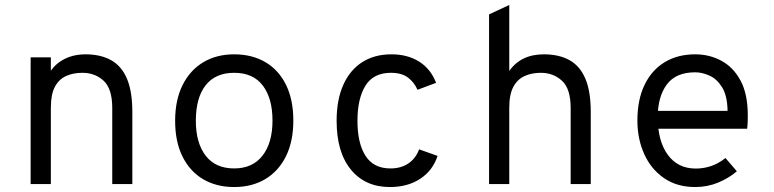

<svg xmlns="http://www.w3.org/2000/svg" viewBox="-20 -742 3120 774"><path d="M103.5 0V-511H185V-415.5L172 -433Q184 -461 206 -481Q228 -501 258 -512Q288 -523 324.5 -523Q385.5 -523 427.8 -499.5Q470 -476 491.8 -424.8Q513.5 -373.5 513.5 -290.5V0H432.5V-306Q432.5 -384.5 397.8 -416.5Q363 -448.5 312 -448.5Q275 -448.5 246.2 -435.5Q217.5 -422.5 201.2 -392Q185 -361.5 185 -308V0Z M924 12Q852.5 12 799 -19.5Q745.5 -51 715.8 -110.8Q686 -170.5 686 -255Q686 -338.5 715.8 -398.5Q745.5 -458.5 799 -490.8Q852.5 -523 924 -523Q996 -523 1049.8 -491.5Q1103.5 -460 1133 -400Q1162.5 -340 1162.5 -256Q1162.5 -172.5 1133 -112.5Q1103.5 -52.5 1049.8 -20.2Q996 12 924 12ZM924 -63Q998 -63 1038.2 -114.5Q1078.5 -166 1078.5 -256Q1078.5 -345.5 1039.5 -397Q1000.5 -448.5 924 -448.5Q848.5 -448.5 809 -398.2Q769.5 -348 769.5 -255Q769.5 -166 809 -114.5Q848.5 -63 924 -63Z M1551.5 12Q1452.5 12 1394.8 -58Q1337 -128 1337 -255Q1337 -339 1363.5 -399Q1390 -459 1439.5 -491Q1489 -523 1558 -523Q1622.5 -523 1669.2 -494Q1716 -465 1738 -408L1663 -380Q1650.5 -409.5 1625 -429Q1599.5 -448.5 1556 -448.5Q1485 -448.5 1453 -396.2Q1421 -344 1421 -255Q1421 -164.5 1453.5 -113.8Q1486 -63 1554 -63Q1597 -63 1626.8 -83.5Q1656.5 -104 1669.5 -140L1744 -113.5Q1724.5 -54.5 1674 -21.2Q1623.5 12 1551.5 12Z M1951.5 0V-684L2033 -722V-456Q2080 -523 2172.5 -523Q2233.5 -523 2275.8 -499.5Q2318 -476 2339.8 -424.8Q2361.5 -373.5 2361.5 -290.5V0H2280.5V-306Q2280.5 -384.5 2245.5 -416.5Q2210.5 -448.5 2160 -448.5Q2123.5 -448.5 2094.8 -435.5Q2066 -422.5 2049.5 -392Q2033 -361.5 2033 -308V0Z M2782.5 12Q2709 12 2656.8 -24Q2604.5 -60 2577 -121Q2549.5 -182 2549.5 -256Q2549.5 -340.5 2578.5 -400.2Q2607.5 -460 2659.8 -491.5Q2712 -523 2782.5 -523Q2840 -523 2888.2 -497Q2936.5 -471 2965.5 -416.8Q2994.5 -362.5 2994.5 -277.5Q2994.5 -268 2994.2 -254.2Q2994 -240.5 2992 -223H2613.5V-295H2913Q2912 -356 2891.2 -389.8Q2870.5 -423.5 2840.5 -437Q2810.5 -450.5 2782.5 -450.5Q2704.5 -450.5 2668 -401.2Q2631.5 -352 2631.5 -269.5Q2631.5 -173.5 2672 -118Q2712.5 -62.5 2785 -62.5Q2815.5 -62.5 2845.5 -72.2Q2875.5 -82 2904.5 -105L2950.5 -51.5Q2918.5 -24 2875.2 -6Q2832 12 2782.5 12Z"/></svg>

Font: Overpass Mono Light
Style: Regular
Weight: 400
Monospace: yes
Version: Version 4.000